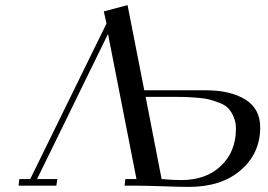

<svg xmlns="http://www.w3.org/2000/svg" viewBox="-20 -732 1056 757"><path d="M53.2 0 56.2 -25.9H99.1L399.9 -639.2L389.2 -687L482.9 -711.9L548.8 -376H792Q888.7 -376 947.3 -339.6Q1005.9 -303.2 1005.9 -230Q1005.9 -127.9 929.7 -61.5Q853.5 4.9 724.1 4.9Q693.4 4.9 621.1 2.4Q548.8 0 513.2 0H471.2L474.1 -25.9H518.1L405.8 -598.1L126 -25.9H206.1L202.1 0ZM554.2 -350.1 617.2 -25.9Q662.6 -22 694.8 -22Q792.5 -22 851.3 -78.1Q910.2 -134.3 910.2 -224.1Q910.2 -250.5 901.4 -270.8Q892.6 -291 880.9 -304.2Q869.1 -317.4 845.5 -326.4Q821.8 -335.4 803.7 -340.1Q785.6 -344.7 752 -347.2Q718.3 -349.6 698.7 -349.9Q679.2 -350.1 641.1 -350.1Z"/></svg>

Font: Dehuti
Style: Bold-Italic
Weight: 700
Version: Version 1.2